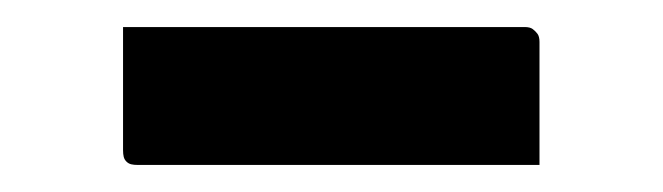

<svg xmlns="http://www.w3.org/2000/svg" viewBox="-20 -371 490 142"><path d="M71 -351H368Q372 -351 374 -349.5Q376 -348 377.5 -346Q379 -344 379 -340Q379 -316 379 -294.5Q379 -273 379 -249H82Q79 -249 77 -249.5Q75 -250 73.5 -251.5Q72 -253 71.5 -255Q71 -257 71 -260Q71 -284 71 -305.5Q71 -327 71 -351Z"/></svg>

Font: Recursive Medium
Style: Regular
Weight: 500
Version: Version 1.085